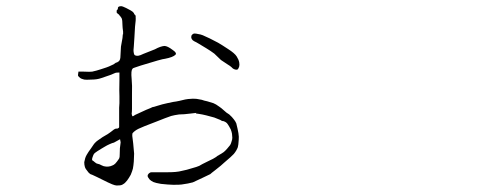

<svg xmlns="http://www.w3.org/2000/svg" viewBox="-20 -550 1540 613"><path d="M363.3 -105.5 343.8 -94.7Q338.9 -93.8 330.1 -89.8Q321.3 -85.9 315.9 -82.5Q310.5 -79.1 305.2 -76.2Q299.8 -73.2 291 -67.4Q282.2 -61.5 280.3 -59.1Q278.3 -56.6 275.4 -47.9Q272.5 -39.1 275.4 -37.6Q278.3 -36.1 283.2 -31.7Q288.1 -27.3 292.5 -26.9Q296.9 -26.4 303.7 -22.5Q310.5 -18.6 318.8 -18.1Q327.1 -17.6 333 -19.5Q338.9 -21.5 343.3 -23.9Q347.7 -26.4 353.5 -34.2Q359.4 -42 360.8 -44.9Q362.3 -47.9 362.3 -59.6Q362.3 -71.3 362.8 -76.7Q363.3 -82 364.3 -88.4Q365.2 -94.7 365.2 -95.7ZM588.9 -11.7Q610.4 -17.6 616.2 -20.5Q624 -25.4 639.2 -32.7Q654.3 -40 660.2 -43Q662.1 -43.9 669.9 -48.8Q672.9 -51.8 680.2 -55.7Q687.5 -59.6 694.3 -64.5Q699.2 -68.4 705.1 -75.2Q710.9 -82 714.8 -86.9Q717.8 -91.8 719.7 -99.6Q721.7 -104.5 721.7 -110.4Q721.7 -116.2 720.7 -123Q719.7 -128.9 716.8 -136.7Q715.8 -138.7 710.9 -147.5Q706.1 -155.3 704.1 -157.2Q701.2 -160.2 694.3 -163.1Q688.5 -163.1 683.6 -167Q676.8 -169.9 664.1 -174.8Q650.4 -178.7 638.7 -181.6Q627 -184.6 614.3 -186.5Q601.6 -187.5 606.4 -189Q611.3 -190.4 588.9 -187.5Q566.4 -184.6 551.8 -184.6Q537.1 -182.6 526.4 -179.7Q511.7 -174.8 477.5 -161.1Q433.6 -144.5 421.9 -138.7Q410.2 -132.8 403.3 -125Q402.3 -124 402.3 -116.2Q403.3 -108.4 405.3 -91.8Q407.2 -69.3 408.2 -59.6Q408.2 -48.8 407.2 -34.2Q406.2 -21.5 404.3 -11.7Q402.3 -3.9 397.5 7.8Q391.6 18.6 385.7 26.4Q378.9 35.2 373 38.1Q368.2 42 358.4 42Q351.6 43 345.7 41Q340.8 40 324.2 32.2Q310.5 25.4 290.5 15.6Q270.5 5.9 268.6 5.9Q262.7 2 259.8 -2.9Q252.9 -10.7 251 -17.1Q249 -23.4 249 -32.2Q250 -37.1 252 -44.9Q253.9 -50.8 256.8 -55.7Q261.7 -64.5 270.5 -76.2Q281.2 -92.8 285.2 -95.7Q287.1 -98.6 307.6 -112.3Q327.1 -123 335.9 -130.4Q344.7 -137.7 347.7 -138.7Q350.6 -139.6 355.5 -139.6Q360.4 -141.6 360.4 -144.5Q360.4 -149.4 360.4 -162.1Q360.4 -174.8 360.4 -188Q360.4 -201.2 360.4 -206.1Q360.4 -210.9 361.3 -220.7Q361.3 -225.6 361.3 -243.2Q360.4 -255.9 361.3 -293.9Q361.3 -293.9 361.3 -317.4V-318.4H360.4Q351.6 -318.4 348.6 -317.4Q348.6 -317.4 332 -310.5Q318.4 -305.7 303.7 -300.8Q290 -295.9 272.5 -295.9Q253.9 -294.9 249 -295.9Q238.3 -298.8 236.3 -300.8Q230.5 -305.7 229.5 -307.6Q228.5 -308.6 229.5 -314.5L230.5 -321.3H248Q267.6 -320.3 274.4 -321.3Q288.1 -324.2 302.7 -329.1Q324.2 -335.9 328.1 -337.9Q335 -340.8 342.8 -344.7Q347.7 -347.7 349.6 -349.6L352.5 -350.6H354.5V-351.6Q363.3 -354.5 364.3 -366.2Q366.2 -396.5 366.2 -401.4Q366.2 -402.3 371.1 -428.7Q372.1 -439.5 372.1 -440.4H373V-449.2Q371.1 -462.9 371.1 -467.8Q371.1 -486.3 368.2 -492.2Q362.3 -501 360.4 -502V-502.9Q353.5 -507.8 352.5 -509.8Q352.5 -515.6 352.5 -516.6Q357.4 -521.5 356.4 -522.5Q355.5 -523.4 357.4 -527.3Q360.4 -530.3 366.2 -530.3Q371.1 -530.3 382.8 -524.4Q389.6 -520.5 397.5 -516.6Q399.4 -515.6 403.3 -512.7Q408.2 -507.8 408.2 -506.8V-505.9V-504.9Q414.1 -502 413.1 -495.1Q414.1 -487.3 411.1 -464.8Q411.1 -457 409.2 -431.6Q408.2 -415 407.2 -401.4Q405.3 -389.6 407.2 -380.9Q408.2 -374 412.1 -373Q417 -371.1 421.9 -372.1Q427.7 -373 437.5 -377.9L474.6 -392.6Q492.2 -402.3 504.9 -403.3Q514.6 -403.3 531.2 -390.6Q545.9 -380.9 540 -375Q532.2 -367.2 506.8 -362.3Q499 -362.3 429.7 -340.8Q402.3 -332 403.3 -331.1V-330.1Q397.5 -326.2 400.4 -296.9Q402.3 -279.3 401.4 -247.1Q401.4 -215.8 401.4 -214.4Q401.4 -212.9 401.4 -203.1Q401.4 -193.4 400.4 -186.5Q401.4 -178.7 404.3 -178.7Q411.1 -183.6 420.9 -187.5Q424.8 -189.5 446.3 -199.2Q463.9 -206.1 466.8 -208Q469.7 -208 481.4 -211.9Q492.2 -214.8 498 -216.8Q509.8 -219.7 514.6 -220.7Q519.5 -221.7 533.2 -224.6Q542 -225.6 552.7 -228Q563.5 -230.5 571.3 -232.4Q582 -234.4 588.9 -234.4Q593.8 -235.4 607.4 -234.4Q611.3 -233.4 624 -231.4Q631.8 -228.5 641.6 -226.6Q659.2 -221.7 661.1 -220.7Q668.9 -217.8 680.7 -209Q685.5 -206.1 696.3 -196.3Q702.1 -190.4 711.9 -184.6Q721.7 -175.8 726.6 -168.9Q731.4 -163.1 734.4 -156.2Q735.4 -153.3 738.3 -139.6Q740.2 -131.8 741.2 -125Q743.2 -112.3 742.2 -104.5Q741.2 -85.9 739.3 -80.1Q735.4 -69.3 726.6 -58.6Q720.7 -51.8 695.3 -30.3Q688.5 -23.4 666 -5.9Q654.3 2.9 651.4 5.9Q647.5 7.8 627 17.6Q597.7 31.2 595.7 32.2Q582 36.1 559.6 39.1Q553.7 40 533.2 40Q525.4 40 515.6 39.1Q500 38.1 494.1 37.1Q489.3 36.1 479.5 34.2Q474.6 33.2 469.7 31.2Q461.9 27.3 458 23.4Q452.1 16.6 451.2 11.7Q451.2 7.8 455.1 3.9Q459 0 463.9 0Q466.8 0 483.4 0Q504.9 0 510.7 0Q528.3 0 540 -1Q551.8 -2 562.5 -4.9Q577.1 -7.8 588.9 -11.7ZM664.1 -378.9Q652.3 -387.7 637.7 -396.5Q623 -405.3 614.3 -410.6Q605.5 -416 600.6 -418Q594.7 -420.9 592.3 -425.3Q589.8 -429.7 590.8 -433.6Q590.8 -437.5 593.8 -439.5Q595.7 -442.4 600.1 -442.9Q604.5 -443.4 612.3 -441.4Q620.1 -440.4 627.4 -437.5Q634.8 -434.6 649.9 -427.2Q665 -419.9 676.3 -413.6Q687.5 -407.2 708 -393.6Q729.5 -379.9 735.8 -369.6Q742.2 -359.4 743.7 -351.1Q745.1 -342.8 743.7 -337.9Q742.2 -333 740.2 -330.1Q738.3 -326.2 730.5 -328.1Q723.6 -330.1 719.7 -335Q715.8 -338.9 706.1 -344.7Q696.3 -351.6 685.5 -358.4Q675.8 -368.2 664.1 -378.9Z"/></svg>

Font: ToneOZ-Zhuyin-Tsuipita-TC
Style: Regular
Weight: 400
Designer: ÂÆ£ÂøóÂáåJeffrey Xuan(jeffreyx@gmail.com, ToneOZ.com) ÈòøÂù§(cjkFonts)
Foundry: ToneOZ
Version: Version 0.240710